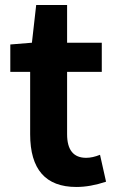

<svg xmlns="http://www.w3.org/2000/svg" viewBox="-20 -730 460 764"><path d="M100 -196V-444H21V-553L107 -560L124 -710H247V-560H385V-444H247V-196Q247 -102 323 -102Q348 -102 378 -114L402 -7Q339 14 284 14Q100 14 100 -196Z"/></svg>

Font: KaiGen Gothic SC Bold
Style: Bold
Weight: 700
Designer: Ryoko NISHIZUKA Ë•øÂ°öÊ∂ºÂ≠ê (kana & ideographs); Paul D. Hunt (Latin, Greek & Cyrillic); Wenlong ZHANG Âº†ÊñáÈæô (bopom
Version: Version 1.001 October 10, 2014